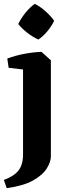

<svg xmlns="http://www.w3.org/2000/svg" viewBox="-26 -764 355 1000"><path d="M9 216 -6 173Q45 155 69.5 125Q94 95 94 40V-446L190 -494L239 -450V50Q239 79 217.5 113.5Q196 148 146 176Q96 204 9 216ZM19 -411 12 -459Q51 -474 97.5 -483Q144 -492 190 -494L194 -438L128 -398ZM174 -558Q145 -571 116.5 -593Q88 -615 69 -639Q85 -671 107.5 -698.5Q130 -726 155 -744Q185 -729 211.5 -705Q238 -681 256 -656Q243 -628 221 -601.5Q199 -575 174 -558Z"/></svg>

Font: Eczar SemiBold
Style: Regular
Weight: 600
Designer: Vaibhav Singh
Foundry: Rosetta Type Foundry
Version: Version 2.000